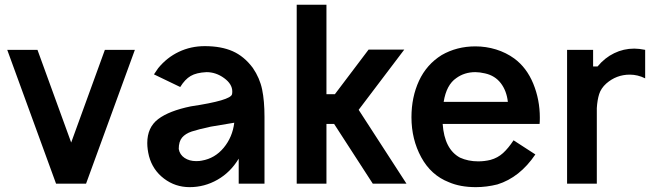

<svg xmlns="http://www.w3.org/2000/svg" viewBox="-20 -772 2752 807"><path d="M420.8 -562.5H546.9L341.7 0H215.6L10.4 -562.5H137.5L279.2 -172.9Z M1042.7 -486.5Q1071.9 -443.8 1081.8 -395.8Q1091.7 -347.9 1091.7 -281.2V0H983.3V-105.2Q949 -47.9 894.3 -16.7Q839.6 14.6 777.1 14.6Q716.7 14.6 669.3 -21.4Q621.9 -57.3 606.3 -115.6Q599 -144.8 599 -170.8Q599 -236.5 644.8 -271.4Q690.6 -306.2 782.3 -325Q950 -350 955.2 -376Q956.3 -380.2 956.3 -387.5Q956.3 -418.8 921.9 -443.8Q887.5 -468.8 847.9 -468.8Q805.2 -466.7 781.3 -452.6Q757.3 -438.5 737.5 -406.3L627.1 -459.4L644.8 -485.4Q681.3 -530.2 731.8 -554.2Q782.3 -578.1 840.6 -578.1Q909.4 -578.1 957.8 -556.8Q1006.3 -535.4 1042.7 -486.5ZM964.6 -256.2 865.6 -239.6Q812.5 -228.1 785.9 -219.3Q759.4 -210.4 745.3 -193.8Q731.3 -177.1 731.3 -145.8Q735.4 -121.9 755.7 -108.3Q776 -94.8 804.2 -94.8Q819.8 -94.8 828.1 -96.9Q883.3 -106.3 920.3 -151Q957.3 -195.8 964.6 -256.2Z M1487.5 -310.4 1688.5 0H1546.9L1384.4 -251H1352.1V0H1227.1V-752.1H1352.1V-376H1387.5L1529.2 -563.5H1679.2Z M2041.7 -100Q2016.7 -93.8 1989.6 -93.8Q1947.9 -93.8 1913.5 -109.4Q1847.9 -144.8 1840.6 -251H2247.9Q2249 -259.4 2249 -277.1Q2249 -353.1 2221.4 -420.3Q2193.8 -487.5 2141.7 -526Q2107.3 -551 2065.1 -564.1Q2022.9 -577.1 1978.1 -577.1Q1900 -577.1 1836.5 -540.6Q1772.9 -501 1741.1 -432.3Q1709.4 -363.5 1709.4 -279.2Q1709.4 -186.5 1750.5 -110.9Q1791.7 -35.4 1866.7 -6.2Q1914.6 14.6 1980.2 14.6Q2025 14.6 2070.8 3.1Q2164.6 -26 2230.2 -122.9L2138.5 -182.3Q2116.7 -149 2094.3 -128.6Q2071.9 -108.3 2041.7 -100ZM1978.1 -468.8Q1995.8 -468.8 2018.8 -463.5Q2060.4 -454.2 2084.9 -422.4Q2109.4 -390.6 2114.6 -343.8H1844.8Q1856.3 -415.6 1897.9 -443.8Q1932.3 -468.8 1978.1 -468.8Z M2645.8 -567.7Q2665.6 -567.7 2691.7 -562.5V-442.7Q2660.4 -458.3 2627.1 -458.3Q2570.8 -458.3 2528.1 -420.8Q2506.2 -401 2498.4 -376.6Q2490.6 -352.1 2488.5 -317.7V0H2363.5V-562.5H2472.9V-492.7H2491.7Q2521.9 -529.2 2561.5 -548.4Q2601 -567.7 2645.8 -567.7Z"/></svg>

Font: Vladivostok Bold
Style: Regular
Weight: 700
Width: 4
Designer: Michael Sharanda
Foundry: Michael Sharanda
Version: Version 1.005